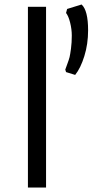

<svg xmlns="http://www.w3.org/2000/svg" viewBox="-20 -843 416 863"><path d="M105.5 0V-812.5H187V0ZM317.9 -506.3 276.9 -519 273.4 -530.3Q273.4 -530.8 281.7 -553Q290 -575.2 292.7 -586.2Q295.4 -597.2 299.1 -624.5Q302.7 -651.9 302.7 -683.1Q302.7 -711.4 295.2 -741.5Q287.6 -771.5 276.9 -784.7L281.7 -802.7L346.7 -822.8Q376 -796.4 376 -706.5Q376 -645 359.1 -590.8Q342.3 -536.6 317.9 -506.3Z"/></svg>

Font: HaufeMerriweatherSansLt
Style: Regular
Weight: 300
Designer: Eben Sorkin
Foundry: Eben Sorkin
Version: Version 1.56